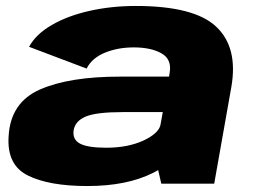

<svg xmlns="http://www.w3.org/2000/svg" viewBox="-20 -616 856 644"><path d="M521 0 510.5 -45.5Q502.5 -41 494 -36.5Q406 8 273 8Q144.5 8 73.2 -27.5Q2 -63 9 -160Q15.5 -272.5 114 -315.8Q212.5 -359 382 -359H547L549 -371.5Q557 -417 521.8 -437Q486.5 -457 428.5 -457Q375 -457 331.8 -439.2Q288.5 -421.5 270.5 -386L77.5 -459Q100.5 -501.5 153.8 -532.2Q207 -563 280.2 -579.5Q353.5 -596 435.5 -596Q631.5 -596 705.2 -526.5Q779 -457 756 -324.5L698.5 0ZM518 -196 526 -240H391.5Q303 -240 267.5 -225Q232 -210 227 -179Q222.5 -148 248.5 -134.2Q274.5 -120.5 336.5 -120.5Q408.5 -120.5 461 -144.5Q511 -168 518 -196Z"/></svg>

Font: Anybody ExtraExpanded ExtraBold
Style: Italic
Weight: 800
Width: 8
Italic angle: -10°
Designer: Tyler Finck
Foundry: Etcetera Type Company
Version: Version 1.010; ttfautohint (v1.8.3) -l 8 -r 50 -G 200 -x 14 